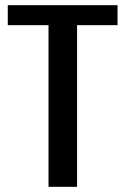

<svg xmlns="http://www.w3.org/2000/svg" viewBox="-20 -720 483 740"><path d="M167 0V-623H10V-700H433V-623H277V0Z"/></svg>

Font: Cuprum SemiBold
Style: Regular
Weight: 600
Designer: Jovanny Lemonad
Foundry: Jovanny Lemonad
Version: Version 3.000